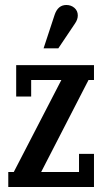

<svg xmlns="http://www.w3.org/2000/svg" viewBox="-20 -750 412 770"><path d="M213.9 -556.2H154.8L199.2 -690.9Q212.4 -730 246.1 -730Q265.1 -730 278.6 -718.3Q292 -706.5 292 -688Q292 -671.9 280.8 -655.8ZM44.9 -488.8H356.9V-429.2H335L145 -60.1H296.9V-132.8H356.9V0H13.2V-60.1H35.2L226.1 -429.2H105V-362.8H44.9Z"/></svg>

Font: Margherita Bold
Style: Regular
Weight: 700
Designer: James Puckett
Foundry: Dunwich Type Founders
Version: Version 1.008;hotconv 1.0.109;makeotfexe 2.5.65596